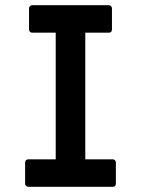

<svg xmlns="http://www.w3.org/2000/svg" viewBox="-20 -664 540 734"><path d="M88 50Q83 50 79.5 46.5Q76 43 76 37V-43Q76 -48 79.5 -51.5Q83 -55 88 -55H193V-539H103Q98 -539 94.5 -542.5Q91 -546 91 -552V-632Q91 -637 94.5 -640.5Q98 -644 103 -644H396Q401 -644 404.5 -640.5Q408 -637 408 -632V-552Q408 -539 396 -539H306V-55H411Q416 -55 419.5 -51.5Q423 -48 423 -43V37Q423 50 411 50Z"/></svg>

Font: NanumGothicCoding
Style: Bold
Weight: 700
Monospace: yes
Designer: Kwon Bruce; Nicolas Noh; Sung-woo Choi; Go-un Cha; Soo-hyun Park;
Foundry: NHN Corporation
Version: Version 2.000;PS 1;hotconv 1.0.49;makeotf.lib2.0.14853